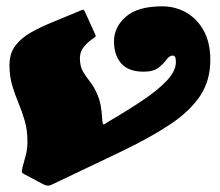

<svg xmlns="http://www.w3.org/2000/svg" viewBox="-20 -569 696 608"><path d="M435 -342Q466 -342 482 -354.8Q498 -367.5 507.2 -380.2Q516.5 -393 527 -393Q532.5 -393 534.8 -388.2Q537 -383.5 537 -373Q537 -344.5 508.8 -314.2Q480.5 -284 432.5 -251.8Q384.5 -219.5 324.5 -184.5Q316 -179.5 311.8 -176.2Q307.5 -173 305.5 -178Q305 -180 304.5 -183.8Q304 -187.5 303.5 -193.5Q301 -239.5 290 -266Q279 -292.5 265.8 -309.2Q252.5 -326 242.8 -342.5Q233 -359 233 -385Q233 -406.5 246.8 -422.2Q260.5 -438 275.5 -447.5Q283 -452.5 283.2 -454.5Q283.5 -456.5 279.5 -464.5L250 -529.5Q246 -538 243.5 -538.2Q241 -538.5 232.5 -534.5Q189 -516 149.2 -500Q109.5 -484 78 -466.2Q46.5 -448.5 28.2 -423.8Q10 -399 10 -363Q10 -328 18.5 -299Q27 -270 38.5 -242.8Q50 -215.5 58.5 -186Q67 -156.5 67 -120Q67 -96.5 61 -75.2Q55 -54 51 -38Q48.5 -27.5 49.2 -24.2Q50 -21 57.5 -17L116 14Q130.5 22 140.8 17Q151 12 165.5 5.5Q279.5 -48.5 368.8 -91.5Q458 -134.5 519.8 -175.8Q581.5 -217 613.8 -265.5Q646 -314 646 -379Q646 -434.5 624.8 -472.5Q603.5 -510.5 568.8 -529.8Q534 -549 494 -549Q416 -549 378.5 -516Q341 -483 341 -438Q341 -394.5 363.8 -368.2Q386.5 -342 435 -342Z"/></svg>

Font: Besley Black
Style: Italic
Weight: 900
Italic angle: -13°
Designer: Owen Earl
Foundry: indestructible type*
Version: Version 2.001